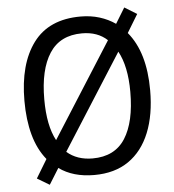

<svg xmlns="http://www.w3.org/2000/svg" viewBox="-55 -800 805 887"><g transform="rotate(-5 348.0 -356.0)"><path d="M640 -358Q640 -244 606.5 -161.5Q573 -79 508.5 -34.5Q444 10 349 10Q251 10 186 -37L140 37L83 3L135 -83Q95 -132 76 -201.5Q57 -271 57 -359Q57 -530 129.5 -627.5Q202 -725 349 -725Q396 -725 436.5 -712.5Q477 -700 510 -677L554 -749L611 -714L560 -630Q640 -534 640 -358ZM149 -358Q149 -236 187 -166L466 -605Q421 -647 349 -647Q247 -647 198 -571.5Q149 -496 149 -358ZM548 -358Q548 -477 509 -548L229 -108Q276 -67 348 -67Q451 -67 499.5 -143Q548 -219 548 -358Z"/></g></svg>

Font: Noto Sans Khmer SemiCondensed
Style: Regular
Weight: 400
Width: 4
Designer: Danh Hong and the Monotype Design Team
Foundry: Monotype Imaging Inc.
Version: Version 2.004; ttfautohint (v1.8.4.7-5d5b)